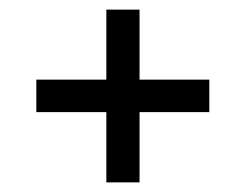

<svg xmlns="http://www.w3.org/2000/svg" viewBox="-20 -581 510 399"><path d="M201 -202V-348H55.5V-415.5H201V-561H270V-415.5H415V-348H270V-202Z"/></svg>

Font: Big Shoulders
Style: Regular
Weight: 400
Designer: Patric King
Foundry: XO Type Co
Version: Version 2.002